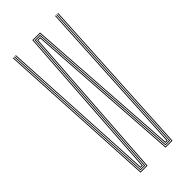

<svg xmlns="http://www.w3.org/2000/svg" viewBox="-254 -849 897 897"><g transform="rotate(-45 194.5 -400.0)"><path d="M89 0 45 -800H49L92.8 -4H131.2L184.2 -779H204.8L257.8 -4H296.2L340 -800H344L300 0H254L201 -775H188L135 0ZM96.5 -8 75.5 -389 53 -800H57L79.2 -393.2L100.2 -12H123.8L150 -394.2L176.8 -787H212.2L239.2 -393L265.2 -12H288.8L309.5 -391L332 -800H336L313.2 -386.8L292.5 -8H261.5L235.2 -390L208.5 -783H180.5L153.8 -390.5L127.5 -8ZM104.2 -16 83.2 -396.5 61 -800H65L87 -399.5L108 -20H116.2L142.2 -401L169.2 -795H219.8L246.8 -398.5L272.8 -20H281L301.8 -396.2L324 -800H328L305.8 -394.5L284.8 -16H269L243 -396L216 -791H173L146.2 -398.5L120 -16Z"/></g></svg>

Font: Big Shoulders Inline Thin
Style: Regular
Weight: 100
Designer: Patric King
Foundry: XO Type Co
Version: Version 2.002